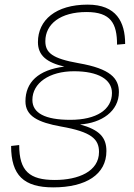

<svg xmlns="http://www.w3.org/2000/svg" viewBox="-20 -746 580 830"><path d="M210 64C352 64 440 8 440 -93C440 -152 410 -185 326 -208C419 -214 494 -265 494 -348C494 -407 458 -449 319 -473C206 -493 176 -518 176 -568C176 -642 241 -694 354 -694C459 -694 486 -645 486 -553L521 -556C521 -651 483 -726 359 -726C221 -726 144 -659 144 -564C144 -506 182 -476 258 -458C145 -444 90 -390 90 -308C90 -244 144 -217 244 -199C375 -176 408 -145 408 -89C408 -5 319 32 217 32C108 32 63 -6 63 -119L28 -115C28 12 83 64 210 64ZM284 -228C175 -228 120 -257 120 -314C120 -387 193 -438 300 -438C404 -438 464 -403 464 -344C464 -272 397 -228 284 -228Z"/></svg>

Font: Geist Thin
Style: Italic
Weight: 100
Italic angle: -12°
Designer: Basement.studio, Andrés Briganti, Mateo Zaragoza
Foundry: Basement.studio, Vercel, Andrés Briganti, Guido Ferreyra, Mateo Zaragoza
Version: Version 1.500